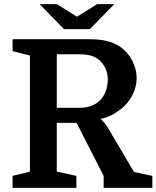

<svg xmlns="http://www.w3.org/2000/svg" viewBox="-20 -910 758 930"><path d="M566 -382Q548 -368 525.5 -355Q503 -342 468 -334Q473 -329 484 -316.5Q495 -304 505 -287L629 -77L718 -58V0H482V-58L351 -315H255V-79L350 -58V0H41V-58L125 -79V-641L41 -662V-720H415Q463 -720 499.5 -711Q536 -702 564 -682Q600 -657 621 -615.5Q642 -574 642 -532Q642 -490 621.5 -449.5Q601 -409 566 -382ZM255 -388H368Q423 -388 459 -419Q479 -436 490.5 -464.5Q502 -493 502 -526Q502 -556 490 -580.5Q478 -605 458 -621Q441 -635 418.5 -641Q396 -647 364 -647H255ZM415 -769 534 -890H451L353 -829L255 -890H172L290 -769Z"/></svg>

Font: Domine
Style: Bold
Weight: 700
Designer: Pablo Impallari, Rodrigo Fuenzalida, Brenda Gallo
Foundry: Pablo Impallari, Rodrigo Fuenzalida, Brenda Gallo
Version: Version 2.000